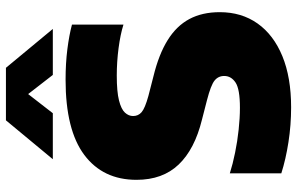

<svg xmlns="http://www.w3.org/2000/svg" viewBox="-197 -794 1001 647"><g transform="rotate(-90 303.5 -470.5)"><path d="M265.5 10Q205.5 10 147.8 1Q90 -8 43 -23V-196.5Q74.5 -186.5 112.5 -178.8Q150.5 -171 190 -166.8Q229.5 -162.5 264 -162.5Q326.5 -162.5 348.8 -177.2Q371 -192 371 -215.5Q371 -235.5 355.5 -248Q340 -260.5 289.5 -273.5L223.5 -290.5Q124 -315 72.5 -369Q21 -423 21 -511Q21 -624 105 -687Q189 -750 358.5 -750Q414 -750 461.2 -744Q508.5 -738 544 -728.5V-555Q510.5 -565.5 464.5 -571.5Q418.5 -577.5 372.5 -577.5Q318 -577.5 288.5 -570Q259 -562.5 247.5 -550Q236 -537.5 236 -522.5Q236 -505 249 -493.8Q262 -482.5 303.5 -471L369.5 -454Q443.5 -436 491.5 -406.2Q539.5 -376.5 562.8 -333Q586 -289.5 586 -230.5Q586 -157 547.8 -103Q509.5 -49 437.8 -19.5Q366 10 265.5 10ZM90.5 -793 221.5 -951H398.5L529.5 -793H374.5L295 -895.5H325L245.5 -793Z"/></g></svg>

Font: Encode Sans SC Black
Style: Regular
Weight: 900
Version: Version 3.002